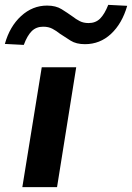

<svg xmlns="http://www.w3.org/2000/svg" viewBox="-41 -771 544 791"><path d="M51 0 131 -494H273L194 0ZM57 -586 -21 -590Q-1 -662 46 -705Q93 -748 153 -748Q189 -748 213 -733Q237 -718 258 -703Q272 -692 287.5 -684Q303 -676 324 -676Q353 -676 371.5 -694.5Q390 -713 405 -751L483 -747Q462 -674 416.5 -631.5Q371 -589 309 -589Q273 -589 250 -603.5Q227 -618 206 -632Q191 -644 175 -652.5Q159 -661 137 -661Q108 -661 89.5 -642.5Q71 -624 57 -586Z"/></svg>

Font: Nunito Sans 10pt Expanded
Style: Bold Italic
Weight: 700
Width: 7
Italic angle: -9°
Designer: Vernon Adams
Foundry: Vernon Adams
Version: Version 3.101;gftools[0.9.27]